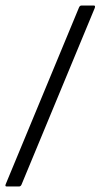

<svg xmlns="http://www.w3.org/2000/svg" viewBox="-42 -675 364 695"><path d="M-18 0Q-25 0 -21 -9L244 -648Q247 -655 253 -655H298Q304 -655 301 -646L36 -7Q33 0 27 0Z"/></svg>

Font: Sofia Sans Extra Condensed
Style: Italic
Weight: 400
Italic angle: -9°
Designer: Botio Nikoltchev, Ani Petrova
Foundry: lettersoup
Version: Version 4.101; ttfautohint (v1.8.4.7-5d5b)